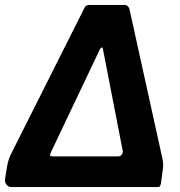

<svg xmlns="http://www.w3.org/2000/svg" viewBox="-31 -762 733 782"><path d="M-10 -36 -4 -73Q-2 -87 1 -99.5Q4 -112 11 -129L312 -728Q316 -737 321.5 -739.5Q327 -742 335 -742H476Q494 -742 498 -717L629 -123Q633 -106 633.5 -95Q634 -84 632 -71L625 -18Q623 -7 620.5 -3.5Q618 0 607 0H15Q4 0 -4.5 -10Q-13 -20 -10 -36ZM185 -125H450Q458 -125 464 -131.5Q470 -138 469 -147L389 -558Q387 -572 381.5 -568Q376 -564 370 -549L176 -141Q172 -131 173.5 -128Q175 -125 185 -125Z"/></svg>

Font: Libre Franklin
Style: Bold Italic
Weight: 700
Italic angle: -8°
Designer: Pablo Impallari, Rodrigo Fuenzalida, Nhung Nguyen
Foundry: Impallari Type
Version: Version 3.000